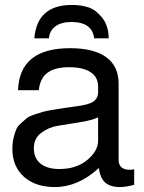

<svg xmlns="http://www.w3.org/2000/svg" viewBox="-20 -734 583 777"><path d="M53 -369Q59 -539 263 -539Q360 -539 410 -502.5Q460 -466 460 -396V-88Q460 -47 505 -47Q514 -47 523 -49V14Q488 23 466 23Q426 23 405.5 4.5Q385 -14 380 -54Q296 23 202 23Q123 23 76.5 -19Q30 -61 30 -132Q30 -155 34.5 -174Q39 -193 44.5 -207.5Q50 -222 64 -234.5Q78 -247 87.5 -255Q97 -263 119.5 -270.5Q142 -278 154 -281.5Q166 -285 196 -290Q226 -295 240 -297Q254 -299 290 -304Q339 -310 358 -323Q377 -336 377 -362V-384Q377 -422 346.5 -442Q316 -462 260 -462Q202 -462 172 -439.5Q142 -417 137 -369ZM220 -50Q289 -50 333 -86.5Q377 -123 377 -165V-259Q352 -247 301.5 -239Q251 -231 214 -225Q177 -219 147 -196.5Q117 -174 117 -134Q117 -94 144 -72Q171 -50 220 -50ZM420 -579H361Q353 -645 269 -645Q229 -645 205 -628Q181 -611 178 -579H119Q130 -714 271 -714Q307 -714 337 -704.5Q367 -695 393 -663Q419 -631 420 -579Z"/></svg>

Font: ColatingCofangSans
Style: Regular
Weight: 400
Foundry: GNU
Version: Version 412.227;June 27, 2022;FontCreator 11.0.0.2412 32-bit